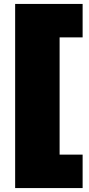

<svg xmlns="http://www.w3.org/2000/svg" viewBox="-20 -762 450 976"><path d="M57 -742H400V-572H283V24H400V194H57Z"/></svg>

Font: Montserrat Alternates Black
Style: Regular
Weight: 900
Designer: Julieta Ulanovsky
Foundry: Julieta Ulanovsky
Version: Version 7.200